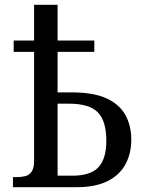

<svg xmlns="http://www.w3.org/2000/svg" viewBox="-20 -780 601 800"><path d="M34 0V-42H48Q68 -42 85 -46Q102 -50 112 -65Q122 -80 122 -110V-564H37V-611H122V-760H220V-611H373V-564H220V-395H280Q369 -395 423 -370.5Q477 -346 502 -301.5Q527 -257 527 -198Q527 -140 502.5 -95Q478 -50 427.5 -25Q377 0 298 0ZM281 -48Q358 -48 390.5 -83.5Q423 -119 423 -193Q423 -277 387 -312.5Q351 -348 268 -348H220V-48Z"/></svg>

Font: Noto Serif SemiCondensed
Style: Regular
Weight: 400
Width: 4
Designer: Monotype Design Team
Foundry: Monotype Imaging Inc.
Version: Version 2.013